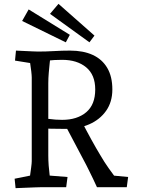

<svg xmlns="http://www.w3.org/2000/svg" viewBox="-20 -973 733 998"><path d="M61 5 56 -44 170 -67 131 -28Q133 -37 136 -58.5Q139 -80 142 -102.5Q145 -125 145 -135V-570Q145 -581 142.5 -602.5Q140 -624 136.5 -646Q133 -668 131 -678L170 -640L58 -658L63 -710Q82 -709 105 -708Q128 -707 148.5 -706Q169 -705 178 -705L242 -678Q241 -670 238.5 -647Q236 -624 233.5 -595Q231 -566 231 -540V-165Q231 -139 233 -112.5Q235 -86 238 -63.5Q241 -41 243 -28L204 -63L331 -53L324 0H195Q183 0 160 1Q137 2 110.5 3Q84 4 61 5ZM484 0Q475 -20 463.5 -44Q452 -68 442 -88Q432 -108 428 -116L307 -345L401 -349Q428 -296 454.5 -248Q481 -200 500.5 -168Q520 -136 523 -131Q530 -120 545 -98.5Q560 -77 573 -60L646 -53L639 0ZM323 -303Q283 -303 243 -304Q203 -305 163 -307V-364Q198 -360 233 -355Q268 -350 303 -350Q381 -350 428 -389.5Q475 -429 475 -508Q475 -584 428 -623Q381 -662 303 -662Q285 -662 264 -661Q243 -660 221.5 -657.5Q200 -655 178 -652V-705Q219 -705 261 -707.5Q303 -710 344 -710Q413 -710 462 -687.5Q511 -665 537.5 -620Q564 -575 564 -508Q564 -443 531.5 -397Q499 -351 444 -327Q389 -303 323 -303ZM445 -753 240 -901 284 -953 471 -788ZM322 -753 95 -864 129 -924 343 -792Z"/></svg>

Font: Andada Pro
Style: Regular
Weight: 400
Designer: Carolina Giovagnoli
Foundry: Huerta Tipografica
Version: Version 3.003